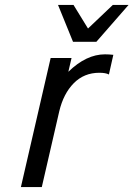

<svg xmlns="http://www.w3.org/2000/svg" viewBox="-20 -761 543 781"><path d="M372 -591H277L216 -741H279L338 -645L439 -741H503ZM423 -458Q410 -465 384 -465Q322 -465 280 -422.5Q238 -380 221 -308L150 0H65L186 -525H271L258 -469Q331 -540 407 -540Q423 -540 441 -538Z"/></svg>

Font: Miedinger
Style: Italic
Weight: 400
Italic angle: -13°
Version: Version 001.000